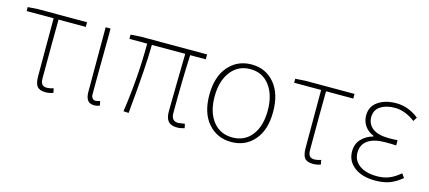

<svg xmlns="http://www.w3.org/2000/svg" viewBox="-47 -925 2955 1323"><g transform="rotate(15 1430.0 -263.5)"><path d="M297.9 12.7Q255.9 12.7 238.8 -8.8Q221.7 -30.3 221.7 -81.1V-494.1H29.3V-522.5L100.6 -527.3H451.2V-494.1H256.8Q254.9 -353.5 254.9 -75.2Q254.9 -45.9 265.6 -32.7Q276.4 -19.5 300.8 -19.5Q318.4 -19.5 346.7 -28.3L353.5 2Q330.1 12.7 297.9 12.7Z M644.5 12.7Q584 12.7 584 -66.4V-527.3H619.1Q619.1 -472.7 618.2 -378.4Q617.2 -284.2 616.7 -206.5Q616.2 -128.9 616.2 -58.6Q616.2 -40 625 -29.8Q633.8 -19.5 647.5 -19.5Q656.2 -19.5 678.7 -26.4L685.5 3.9Q668 12.7 644.5 12.7Z M1236.3 12.7Q1194.3 12.7 1174.3 -9.3Q1154.3 -31.2 1154.3 -81.1Q1154.3 -122.1 1157.2 -282.2Q1160.2 -442.4 1161.1 -492.2H922.9Q922.9 -347.7 889.6 2L852.5 0Q889.6 -254.9 889.6 -492.2H762.7V-522.5L834 -527.3H1307.6V-492.2H1196.3Q1187.5 -311.5 1187.5 -75.2Q1187.5 -19.5 1238.3 -19.5Q1242.2 -19.5 1283.2 -26.4L1290 3.9Q1261.7 12.7 1236.3 12.7Z M1394.5 -261.7Q1394.5 -392.6 1458.5 -466.3Q1522.5 -540 1623 -540Q1723.6 -540 1786.6 -466.3Q1849.6 -392.6 1849.6 -261.7Q1849.6 -132.8 1786.6 -60.1Q1723.6 12.7 1623 12.7Q1522.5 12.7 1458.5 -60.1Q1394.5 -132.8 1394.5 -261.7ZM1623 -19.5Q1710 -19.5 1760.7 -85Q1811.5 -150.4 1811.5 -261.7Q1811.5 -372.1 1760.7 -439.5Q1710 -506.8 1623 -506.8Q1536.1 -506.8 1484.4 -439.5Q1432.6 -372.1 1432.6 -261.7Q1432.6 -150.4 1483.9 -85Q1535.2 -19.5 1623 -19.5Z M2206.1 12.7Q2164.1 12.7 2147 -8.8Q2129.9 -30.3 2129.9 -81.1V-494.1H1937.5V-522.5L2008.8 -527.3H2359.4V-494.1H2165Q2163.1 -353.5 2163.1 -75.2Q2163.1 -45.9 2173.8 -32.7Q2184.6 -19.5 2209 -19.5Q2226.6 -19.5 2254.9 -28.3L2261.7 2Q2238.3 12.7 2206.1 12.7Z M2649.4 12.7Q2555.7 12.7 2500.5 -29.8Q2445.3 -72.3 2445.3 -140.6Q2445.3 -195.3 2478.5 -230Q2511.7 -264.6 2560.5 -277.3V-282.2Q2519.5 -298.8 2497.1 -331.5Q2474.6 -364.3 2474.6 -405.3Q2474.6 -469.7 2525.9 -504.9Q2577.1 -540 2655.3 -540Q2741.2 -540 2816.4 -480.5L2798.8 -452.1Q2727.5 -506.8 2653.3 -506.8Q2591.8 -506.8 2551.8 -480.5Q2511.7 -454.1 2511.7 -403.3Q2511.7 -353.5 2550.3 -323.7Q2588.9 -293.9 2668.9 -293.9Q2701.2 -293.9 2728.5 -295.9V-258.8Q2697.3 -260.7 2652.3 -260.7Q2569.3 -260.7 2526.4 -230Q2483.4 -199.2 2483.4 -142.6Q2483.4 -85.9 2529.3 -52.7Q2575.2 -19.5 2653.3 -19.5Q2702.1 -19.5 2739.3 -34.2Q2776.4 -48.8 2818.4 -84L2838.9 -55.7Q2793.9 -18.6 2751 -2.9Q2708 12.7 2649.4 12.7Z"/></g></svg>

Font: Gen Shin Gothic ExtraLight
Style: Regular
Weight: 100
Designer: [Source Han Sans]
Ryoko NISHIZUKA  (kana & ideographs); Paul D. Hunt (Latin, Greek & Cyrillic); Wenlong ZHANG  (bopomofo
Version: Version 1.002.20150607